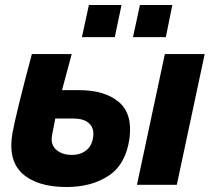

<svg xmlns="http://www.w3.org/2000/svg" viewBox="-20 -742 842 771"><path d="M468 -722 441 -593H309L337 -722ZM672 -722 646 -593H514L542 -722ZM298 -380Q400 -380 456.5 -333Q513 -286 500 -186Q485 -82 416.5 -36.5Q348 9 247 9Q130 9 70.5 -44.5Q11 -98 30 -208Q46 -293 108 -525H268L229 -380ZM642 -525H802L690 0H530ZM354 -192Q359 -226 338.5 -246Q318 -266 274 -266H202Q198 -248 189 -199Q182 -162 205.5 -141Q229 -120 269 -120Q304 -120 327 -139Q350 -158 354 -192Z"/></svg>

Font: Raleway-v4020 ExtraBold
Style: Italic
Weight: 800
Italic angle: -12°
Designer: Matt McInerney, Pablo Impallari, Rodrigo Fuenzalida
Foundry: Matt McInerney, Pablo Impallari, Rodrigo Fuenzalida
Version: Version 4.020;PS 004.020;hotconv 1.0.88;makeotf.lib2.5.64775